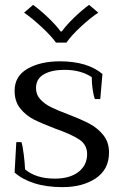

<svg xmlns="http://www.w3.org/2000/svg" viewBox="-20 -759 504 789"><path d="M79 -707 116 -739Q146 -717 178 -686.5Q210 -656 229 -630H234Q253 -656 284.5 -686.5Q316 -717 346 -739L384 -707Q352 -686 313 -650Q274 -614 253 -584H210Q189 -613 150 -649Q111 -685 79 -707ZM40 -50 47 -175H68Q73 -161 77.5 -125Q82 -89 83 -63Q128 -25 205 -25Q267 -25 302.5 -52.5Q338 -80 338 -126Q338 -164 306 -185.5Q274 -207 208 -230Q153 -251 120 -267.5Q87 -284 63.5 -313Q40 -342 40 -386Q40 -446 93 -476.5Q146 -507 226 -507Q339 -507 401 -455L392 -352H370Q364 -367 360.5 -393Q357 -419 357 -442Q312 -472 245 -472Q192 -472 160 -453.5Q128 -435 128 -397Q128 -370 145.5 -351Q163 -332 189 -319Q215 -306 260 -289Q315 -268 348 -250.5Q381 -233 404.5 -204Q428 -175 428 -132Q428 -63 374 -26.5Q320 10 237 10Q171 10 121 -6Q71 -22 40 -50Z"/></svg>

Font: Trirong
Style: Regular
Weight: 400
Designer: Katatrad Team
Foundry: CadsonDemak
Version: Version 1.001